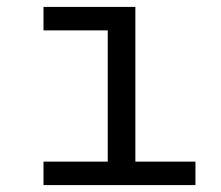

<svg xmlns="http://www.w3.org/2000/svg" viewBox="-20 -536 640 556"><path d="M106 -68H292V-448H106V-516H372V-68H546V0H106Z"/></svg>

Font: IBM Plex Mono
Style: Regular
Weight: 400
Monospace: yes
Designer: Mike Abbink, Paul van der Laan, Pieter van Rosmalen
Foundry: Bold Monday
Version: Version 2.3